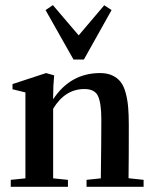

<svg xmlns="http://www.w3.org/2000/svg" viewBox="-20 -721 592 741"><path d="M263.7 -491.2 155.8 -682.1 184.1 -701.2 283.7 -584.5 382.3 -700.7 410.6 -682.1 303.7 -491.2ZM21.5 0V-26.9L78.1 -32.7V-364.3L28.3 -376.5V-396.5L157.7 -439L189 -430.2Q185.1 -391.1 185.1 -347.7V-337.9Q252 -439 366.2 -439Q394 -439 413.8 -429.7Q433.6 -420.4 445.8 -404.5Q458 -388.7 465.1 -362.3Q472.2 -335.9 474.6 -306.9Q477.1 -277.8 477.1 -237.3Q477.1 -99.6 476.1 -33.2L534.2 -26.9V0H314V-26.9L369.1 -32.7Q371.1 -180.2 371.1 -259.3Q371.1 -321.8 358.6 -349.6Q346.2 -377.4 305.7 -377.4Q231 -377.4 185.1 -301.3V-32.7L242.2 -26.9V0Z"/></svg>

Font: Elstob 14pt SemiBold
Style: Regular
Weight: 600
Designer: Peter S. Baker
Version: Version 1.015